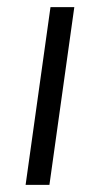

<svg xmlns="http://www.w3.org/2000/svg" viewBox="-20 -520 246 540"><path d="M52 0 122 -500H189L119 0Z"/></svg>

Font: Gudea
Style: Italic
Weight: 400
Version: Version 1.002